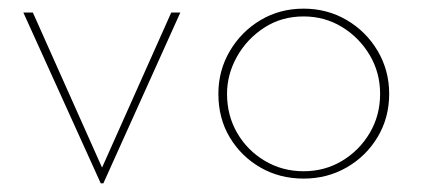

<svg xmlns="http://www.w3.org/2000/svg" viewBox="-20 -407 974 444"><path d="M213 17 34 -378H56L222 -6H210L376 -378H397L219 17Z M485 -190Q485 -244 511.5 -289Q538 -334 582.5 -360.5Q627 -387 682 -387Q737 -387 782 -360.5Q827 -334 853.5 -289Q880 -244 880 -190Q880 -135 853.5 -90.5Q827 -46 782 -20Q737 6 682 6Q627 6 582.5 -19.5Q538 -45 511.5 -89Q485 -133 485 -190ZM505 -190Q505 -140 528.5 -99.5Q552 -59 592.5 -35Q633 -11 682 -11Q731 -11 771 -35Q811 -59 835 -99.5Q859 -140 859 -190Q859 -239 835 -279.5Q811 -320 771 -344.5Q731 -369 682 -369Q631 -369 591 -343Q551 -317 528 -276Q505 -235 505 -190Z"/></svg>

Font: Josefin Sans Thin Thin
Style: Regular
Weight: 250
Version: Version 2.001